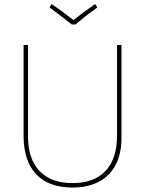

<svg xmlns="http://www.w3.org/2000/svg" viewBox="-20 -839 652 863"><path d="M410 -819 417 -805Q370 -772 319 -729H303Q237 -781 203 -805L210 -819H215Q261 -787 310 -749Q359 -787 405 -819ZM526 -637V-229Q529 -119 471 -57.5Q413 4 306 4Q199 4 142.5 -56Q86 -116 86 -229V-637H106V-229Q105 -126 157 -71Q209 -16 306 -16Q403 -16 454.5 -71Q506 -126 506 -229V-637Z"/></svg>

Font: Alegreya Sans Thin
Style: Regular
Weight: 100
Designer: Juan Pablo del Peral
Foundry: Huerta Tipografica
Version: Version 2.007